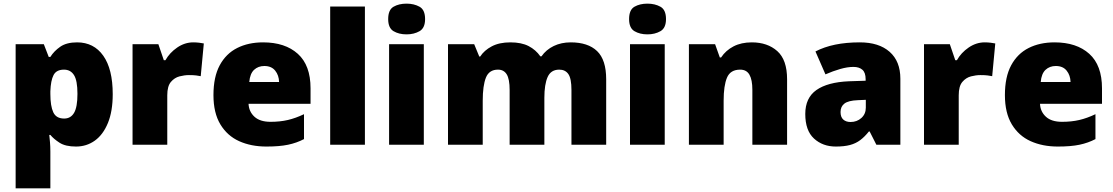

<svg xmlns="http://www.w3.org/2000/svg" viewBox="-20 -796 6123 1056"><path d="M404 -563Q496 -563 548 -489.5Q600 -416 600 -278Q600 -184 573.5 -119.5Q547 -55 501.5 -22.5Q456 10 398 10Q340 10 307.5 -11Q275 -32 257 -54H251Q253 -35 255 -13Q257 9 257 38V240H66V-553H221L248 -483H257Q277 -515 311.5 -539Q346 -563 404 -563ZM332 -413Q290 -413 274.5 -383Q259 -353 257 -294V-279Q257 -213 273 -178.5Q289 -144 333 -144Q369 -144 387.5 -175.5Q406 -207 406 -280Q406 -353 387 -383Q368 -413 332 -413Z M1043 -563Q1059 -563 1076 -561Q1093 -559 1101 -557L1084 -377Q1074 -379 1059.5 -381Q1045 -383 1019 -383Q995 -383 967.5 -376Q940 -369 920 -345.5Q900 -322 900 -272V0H709V-553H851L881 -465H890Q913 -506 954.5 -534.5Q996 -563 1043 -563Z M1427 -563Q1548 -563 1618 -500Q1688 -437 1688 -310V-225H1347Q1349 -182 1379.5 -154Q1410 -126 1468 -126Q1520 -126 1563 -136Q1606 -146 1652 -168V-31Q1612 -10 1564.5 0Q1517 10 1445 10Q1361 10 1295.5 -19.5Q1230 -49 1192 -112Q1154 -175 1154 -273Q1154 -373 1188.5 -437Q1223 -501 1284.5 -532Q1346 -563 1427 -563ZM1434 -433Q1400 -433 1377.5 -412Q1355 -391 1351 -345H1515Q1514 -382 1493.5 -407.5Q1473 -433 1434 -433Z M1987 0H1796V-760H1987Z M2216 -776Q2257 -776 2287.5 -759Q2318 -742 2318 -691Q2318 -642 2287.5 -624.5Q2257 -607 2216 -607Q2174 -607 2144.5 -624.5Q2115 -642 2115 -691Q2115 -742 2144.5 -759Q2174 -776 2216 -776ZM2311 -553V0H2120V-553Z M3119 -563Q3214 -563 3264 -515Q3314 -467 3314 -360V0H3123V-301Q3123 -364 3106 -388.5Q3089 -413 3056 -413Q3010 -413 2992 -372.5Q2974 -332 2974 -258V0H2783V-301Q2783 -361 2767 -387Q2751 -413 2719 -413Q2670 -413 2652.5 -369Q2635 -325 2635 -242V0H2444V-553H2588L2616 -485H2621Q2643 -519 2684.5 -541Q2726 -563 2787 -563Q2848 -563 2887.5 -542.5Q2927 -522 2952 -486H2958Q2984 -523 3025.5 -543Q3067 -563 3119 -563Z M3541 -776Q3582 -776 3612.5 -759Q3643 -742 3643 -691Q3643 -642 3612.5 -624.5Q3582 -607 3541 -607Q3499 -607 3469.5 -624.5Q3440 -642 3440 -691Q3440 -742 3469.5 -759Q3499 -776 3541 -776ZM3636 -553V0H3445V-553Z M4115 -563Q4201 -563 4255 -515Q4309 -467 4309 -360V0H4118V-302Q4118 -357 4102 -385Q4086 -413 4051 -413Q3997 -413 3978.5 -369Q3960 -325 3960 -242V0H3769V-553H3913L3939 -480H3946Q3972 -519 4014.5 -541Q4057 -563 4115 -563Z M4709 -563Q4814 -563 4873 -511Q4932 -459 4932 -363V0H4800L4763 -73H4759Q4736 -44 4711.5 -25.5Q4687 -7 4655 1.5Q4623 10 4577 10Q4505 10 4457 -34Q4409 -78 4409 -169Q4409 -258 4470.5 -301Q4532 -344 4649 -349L4741 -352V-360Q4741 -397 4723 -412.5Q4705 -428 4674 -428Q4641 -428 4601 -416.5Q4561 -405 4520 -387L4465 -513Q4513 -538 4573.5 -550.5Q4634 -563 4709 -563ZM4698 -245Q4646 -243 4624.5 -226.5Q4603 -210 4603 -180Q4603 -152 4618 -138.5Q4633 -125 4658 -125Q4693 -125 4717.5 -147Q4742 -169 4742 -204V-247Z M5396 -563Q5412 -563 5429 -561Q5446 -559 5454 -557L5437 -377Q5427 -379 5412.5 -381Q5398 -383 5372 -383Q5348 -383 5320.5 -376Q5293 -369 5273 -345.5Q5253 -322 5253 -272V0H5062V-553H5204L5234 -465H5243Q5266 -506 5307.5 -534.5Q5349 -563 5396 -563Z M5780 -563Q5901 -563 5971 -500Q6041 -437 6041 -310V-225H5700Q5702 -182 5732.5 -154Q5763 -126 5821 -126Q5873 -126 5916 -136Q5959 -146 6005 -168V-31Q5965 -10 5917.5 0Q5870 10 5798 10Q5714 10 5648.5 -19.5Q5583 -49 5545 -112Q5507 -175 5507 -273Q5507 -373 5541.5 -437Q5576 -501 5637.5 -532Q5699 -563 5780 -563ZM5787 -433Q5753 -433 5730.5 -412Q5708 -391 5704 -345H5868Q5867 -382 5846.5 -407.5Q5826 -433 5787 -433Z"/></svg>

Font: Noto Sans Ethiopic Black
Style: Regular
Weight: 900
Designer: Monotype Design Team
Foundry: Monotype Imaging Inc.
Version: Version 2.102; ttfautohint (v1.8.4.7-5d5b)